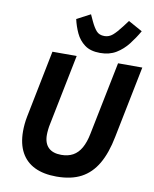

<svg xmlns="http://www.w3.org/2000/svg" viewBox="-102 -1027 893 1115"><g transform="rotate(10 345.0 -469.5)"><path d="M160 -698H303L219 -280Q216 -267 214 -249Q212 -231 212 -217Q212 -168 238 -142.5Q264 -117 314 -117Q354 -117 383 -133Q412 -149 431 -182.5Q450 -216 460 -267L547 -698H690L605 -275Q586 -177 549 -113.5Q512 -50 453.5 -19Q395 12 308 12Q232 12 179.5 -13.5Q127 -39 99.5 -89.5Q72 -140 72 -214Q72 -234 74 -256Q76 -278 81 -303ZM433 -739Q376 -739 342 -764.5Q308 -790 290 -829Q272 -868 263 -909L343 -951L361 -912Q377 -878 393.5 -859Q410 -840 441 -840Q468 -840 489.5 -858.5Q511 -877 539 -914L567 -951L650 -905Q626 -863 596.5 -825Q567 -787 527.5 -763Q488 -739 433 -739Z"/></g></svg>

Font: IBM Plex Sans
Style: Italic
Weight: 400
Italic angle: -11.31°
Designer: Mike Abbink, Paul van der Laan, Pieter van Rosmalen
Foundry: Bold Monday
Version: Version 3.201